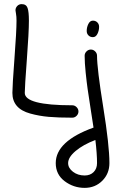

<svg xmlns="http://www.w3.org/2000/svg" viewBox="-20 -570 590 930"><path d="M430 -470Q443 -470 451.5 -461.5Q460 -453 460 -440Q460 -422 452 -406Q444 -390 430 -390Q417 -390 408.5 -398.5Q400 -407 400 -420Q400 -438 408 -454Q416 -470 430 -470ZM310 220Q310 244 333.5 262Q357 280 390 280Q417 280 433.5 263.5Q450 247 450 220Q450 175 442 108Q382 131 346 161.5Q310 192 310 220ZM450 -300Q450 -238 480 -51.5Q510 135 510 220Q510 271 475.5 305.5Q441 340 390 340Q336 340 293 307.5Q250 275 250 220Q250 114 433 48Q430 28 419.5 -39.5Q409 -107 404.5 -138.5Q400 -170 395 -218Q390 -266 390 -300Q390 -312 399 -321Q408 -330 420 -330Q432 -330 441 -321Q450 -312 450 -300ZM85 -550Q107 -550 113.5 -531.5Q120 -513 120 -470Q120 -414 110 -281Q100 -148 100 -120Q100 -60 330 -60Q342 -60 351 -51Q360 -42 360 -30Q360 -18 351 -9Q342 0 330 0Q262 0 216 -4Q170 -8 126.5 -20Q83 -32 61.5 -57Q40 -82 40 -120Q40 -154 50 -286.5Q60 -419 60 -470Q60 -490 57.5 -503.5Q55 -517 55 -520Q55 -532 63.5 -541Q72 -550 85 -550Z"/></svg>

Font: Pecita
Style: Book
Weight: 400
Width: 7
Version: Version 4.3